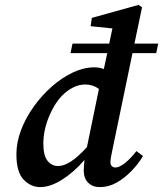

<svg xmlns="http://www.w3.org/2000/svg" viewBox="-20 -750 666 784"><path d="M157 -164Q157 -115 174 -93.5Q191 -72 217 -72Q241 -72 269.5 -90.5Q298 -109 335 -149L384 -387Q359 -405 328 -405Q302 -405 277 -392Q252 -379 232 -358Q200 -324 178.5 -270Q157 -216 157 -164ZM439 -138Q435 -120 433 -107.5Q431 -95 431 -87Q431 -77 437 -71.5Q443 -66 451 -66Q467 -66 490 -84Q513 -102 537 -133L564 -113Q545 -81 517 -52Q489 -23 456.5 -4.5Q424 14 388 14Q358 14 340 -4Q322 -22 322 -53Q322 -70 325 -97Q283 -48 234.5 -17Q186 14 144 14Q106 14 76.5 -16.5Q47 -47 47 -120Q47 -169 66 -219Q85 -269 118 -315Q151 -361 192 -397Q233 -433 277.5 -454Q322 -475 365 -475Q387 -475 404 -468L418 -533H268L276 -572H426L439 -634L350 -643L355 -677L546 -730L560 -720L529 -572H626L618 -533H521Z"/></svg>

Font: Source Serif Pro SemiBold
Style: Italic
Weight: 600
Italic angle: -12°
Designer: Frank Grießhammer
Foundry: Adobe Systems Incorporated
Version: Version 3.001;hotconv 1.0.111;makeotfexe 2.5.65597